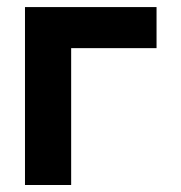

<svg xmlns="http://www.w3.org/2000/svg" viewBox="-20 -528 518 548"><path d="M51.3 0H183.1V-390.6H426.8V-507.8H51.3Z"/></svg>

Font: Giphurs
Style: Regular
Weight: 400
Version: Version 2.010